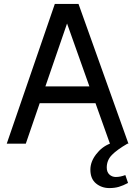

<svg xmlns="http://www.w3.org/2000/svg" viewBox="-20 -728 684 973"><path d="M537.1 0 463.9 -205.1H181.2L110.8 0H14.2L257.8 -708H377.9L630.9 0H626Q572.8 30.8 546.9 57.4Q521 84 521 121.1Q521 144 534.4 156.5Q547.9 168.9 566.9 168.9Q589.8 168.9 615.2 159.2L628.9 199.2Q604 212.4 582.5 218.8Q561 225.1 534.2 225.1Q495.1 225.1 466.6 201.7Q438 178.2 438 131.8Q438 91.8 467 54Q496.1 16.1 537.1 0ZM319.8 -608.9 210 -290H433.1Z"/></svg>

Font: Sarala
Style: Regular
Weight: 400
Designer: Andres Torresi
Foundry: Huerta Tipografica
Version: Version 1.004;PS 001.003;hotconv 1.0.70;makeotf.lib2.5.58329